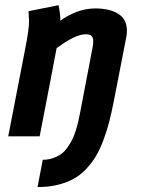

<svg xmlns="http://www.w3.org/2000/svg" viewBox="-20 -534 558 752"><path d="M216.3 -452.6Q243.2 -473.1 279.5 -487.1Q315.9 -501 353.5 -501Q410.2 -501 443.6 -479.5Q477.1 -458 477.1 -414.1Q477.1 -399.4 474.6 -388.7Q466.3 -346.2 450 -262.2Q433.6 -178.2 425.3 -135.7Q416.5 -90.8 407.5 -55.9Q398.4 -21 385 14.9Q371.6 50.8 355.7 77.4Q339.8 104 317.4 127.9Q294.9 151.9 267.8 166.7Q240.7 181.6 205.1 190.2Q169.4 198.7 127 198.7L147.5 91.8Q169.4 91.8 188 85.2Q206.5 78.6 220 68.8Q233.4 59.1 244.6 43Q255.9 26.9 263.2 12.2Q270.5 -2.4 276.9 -23.2Q283.2 -43.9 286.6 -58.6Q290 -73.2 293.9 -93.3Q301.8 -134.8 317.6 -217.5Q333.5 -300.3 341.3 -341.3Q345.2 -359.9 345.2 -372.1Q345.2 -386.2 338.6 -393.1Q332 -399.9 316.4 -399.9Q274.9 -399.9 201.7 -345.2Q190.9 -287.6 168.7 -172.6Q146.5 -57.6 135.3 0H12.2Q23.4 -57.6 45.7 -172.6Q67.9 -287.6 79.1 -344.7Q93.8 -419.9 93.8 -451.2Q93.8 -459 91.8 -490.2Q111.3 -494.1 150.6 -502Q189.9 -509.8 209.5 -513.7Q216.3 -478 216.3 -460.4Z"/></svg>

Font: Fantasque Sans Mono
Style: Bold Italic
Weight: 700
Italic angle: -11°
Monospace: yes
Designer: Jany Belluz
Version: Version 1.7.1